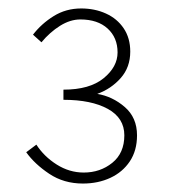

<svg xmlns="http://www.w3.org/2000/svg" viewBox="-20 -832 400 454"><path d="M176 -398Q131 -398 96.5 -421Q62 -444 42 -472L66 -490Q84 -462 114 -443Q144 -424 178 -424Q217 -424 245.5 -447Q274 -470 274 -512Q274 -553 235 -574.5Q196 -596 130 -596V-620Q192 -620 225 -647Q258 -674 258 -708Q258 -743 234.5 -764.5Q211 -786 170 -786Q146 -786 122 -771Q98 -756 78 -732L58 -750Q78 -776 107 -794Q136 -812 172 -812Q204 -812 230.5 -800Q257 -788 272.5 -765Q288 -742 288 -710Q288 -673 265.5 -647.5Q243 -622 210 -610Q246 -604 275 -579Q304 -554 304 -512Q304 -476 287 -450.5Q270 -425 241 -411.5Q212 -398 176 -398Z"/></svg>

Font: Source Sans 3 ExtraLight ExtraLight
Style: Regular
Weight: 250
Version: Version 3.052;hotconv 1.1.0;makeotfexe 2.6.0